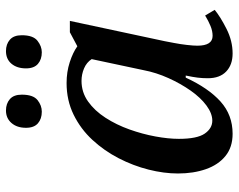

<svg xmlns="http://www.w3.org/2000/svg" viewBox="-98 -691 799 643"><g transform="rotate(-90 301.5 -369.5)"><path d="M175 10Q130 10 100.5 -14Q71 -38 56.5 -79.5Q42 -121 42 -173Q42 -220 55 -271.5Q68 -323 93 -371.5Q118 -420 154.5 -459.5Q191 -499 239 -522.5Q287 -546 345 -546Q382 -546 414.5 -535.5Q447 -525 468 -510L515 -535H553L485 -217Q483 -206 479 -185.5Q475 -165 472.5 -143Q470 -121 470 -108Q470 -57 503 -57Q519 -57 536 -64Q553 -71 571 -82L590 -50Q567 -31 526.5 -10.5Q486 10 444 10Q406 10 383.5 -11.5Q361 -33 361 -73Q361 -91 363 -107Q365 -123 370 -147H363Q328 -71 283 -30.5Q238 10 175 10ZM219 -58Q243 -58 269.5 -77.5Q296 -97 319.5 -130.5Q343 -164 361.5 -205Q380 -246 388 -288L425 -462Q414 -479 394 -487.5Q374 -496 352 -496Q314 -496 283 -474Q252 -452 228.5 -415.5Q205 -379 189.5 -335.5Q174 -292 166 -248.5Q158 -205 158 -170Q158 -109 175.5 -83.5Q193 -58 219 -58ZM448 -629Q424 -629 409 -642Q394 -655 394 -682Q394 -712 409.5 -730.5Q425 -749 452 -749Q475 -749 490 -736Q505 -723 505 -696Q505 -658 486.5 -643.5Q468 -629 448 -629ZM249 -629Q225 -629 210 -642Q195 -655 195 -682Q195 -712 211 -730.5Q227 -749 253 -749Q276 -749 291 -736Q306 -723 306 -696Q306 -658 288 -643.5Q270 -629 249 -629Z"/></g></svg>

Font: Noto Serif Medium
Style: Italic
Weight: 500
Italic angle: -12°
Designer: Monotype Design Team
Foundry: Monotype Imaging Inc.
Version: Version 2.014; ttfautohint (v1.8.4.7-5d5b)